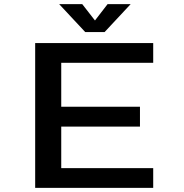

<svg xmlns="http://www.w3.org/2000/svg" viewBox="-20 -908 890 928"><path d="M611.5 -888 485.5 -753H392L266 -888H377.5L439 -809L500 -888ZM720.5 -604.5H276V-392H656.5V-296H276V-95.5H720.5V0H150V-700H720.5Z"/></svg>

Font: League Mono Wide Medium
Style: Regular
Weight: 500
Width: 8
Designer: Tyler Finck
Foundry: The League of Moveable Type / Tyler Finck
Version: Version 2.210